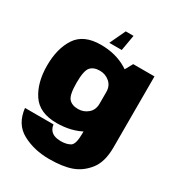

<svg xmlns="http://www.w3.org/2000/svg" viewBox="-227 -902 1187 1282"><g transform="rotate(30 367.0 -261.0)"><path d="M346 236.5Q451.5 236.5 518.2 212.2Q585 188 632.8 126.8Q680.5 65.5 680.5 -45V-593H516.5L454 -480V-21Q454 61.5 426 78Q398 94.5 353.5 94.5Q328 94.5 306.8 87.2Q285.5 80 272.5 62.8Q259.5 45.5 257 21.5H37Q50 139.5 140 188Q230 236.5 346 236.5ZM269 3.5Q383.5 3.5 469 -45.8Q554.5 -95 554.5 -161L454 -251.5Q454 -204 421.8 -176.5Q389.5 -149 346.5 -149Q299 -149 275 -176.2Q251 -203.5 251 -297Q251 -389.5 275 -416.8Q299 -444 346.5 -444Q389.5 -444 421.8 -416.5Q454 -389 454 -342.5L554.5 -427Q554.5 -493 467.8 -545.2Q381 -597.5 266.5 -597.5Q134 -597.5 78.5 -513.5Q23 -429.5 23 -298Q23 -166.5 79.8 -81.5Q136.5 3.5 269 3.5ZM307 -636.5H403L424 -757.5H364Z"/></g></svg>

Font: Anybody UltraCondensed Thin Black
Style: Regular
Weight: 900
Version: Version 1.111